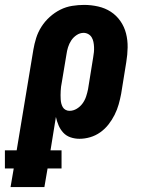

<svg xmlns="http://www.w3.org/2000/svg" viewBox="-73 -558 593 783"><path d="M-30 205 -17 129H-53V55H-5L63 -355Q67 -379 74.5 -403Q82 -427 96 -449Q110 -471 130 -489Q150 -507 173 -518.5Q196 -530 221 -534Q246 -538 270 -538Q299 -538 327.5 -531.5Q356 -525 379 -510Q402 -495 418 -472Q434 -449 441 -421.5Q448 -394 447.5 -364.5Q447 -335 442 -305L421 -175Q417 -154 411 -132.5Q405 -111 394.5 -90Q384 -69 369.5 -50.5Q355 -32 336 -18.5Q317 -5 295 1.5Q273 8 251 8Q232 8 214.5 2Q197 -4 185 -17Q173 -30 166 -46.5Q159 -63 155 -81L133 55H178V129H121L108 205ZM210 -106Q226 -106 240 -114.5Q254 -123 263.5 -136Q273 -149 278 -164Q283 -179 286 -194L307 -324Q309 -335 310 -345.5Q311 -356 310.5 -366.5Q310 -377 308 -387Q306 -397 301 -405.5Q296 -414 287 -419Q278 -424 268 -424Q253 -424 239.5 -415Q226 -406 217.5 -393Q209 -380 204.5 -365.5Q200 -351 198 -336L179 -222Q177 -213 176 -204.5Q175 -196 174.5 -187Q174 -178 174 -169.5Q174 -161 174.5 -152.5Q175 -144 177 -136Q179 -128 183 -121Q187 -114 194.5 -110Q202 -106 210 -106Z"/></svg>

Font: Iosevka Curly Slab HvObl
Style: Regular
Weight: 900
Italic angle: -9°
Monospace: yes
Designer: Belleve Invis
Foundry: Belleve Invis
Version: Version 11.1.0; ttfautohint (v1.8.3)